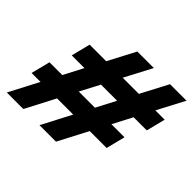

<svg xmlns="http://www.w3.org/2000/svg" viewBox="-145 -835 964 964"><g transform="rotate(45 337.5 -352.5)"><path d="M259.8 -307.1H374.5L428.7 -410.6H314ZM131.8 -512.2H249.5L325.7 -657.2H442.9L366.7 -512.2H481.4L557.6 -657.2H674.8L598.6 -512.2H664.6L639.2 -410.6H545.9L491.7 -307.1H584.5L559.1 -205.6H439L356.9 -48.3H239.7L321.8 -205.6H207L125 -48.3H7.8L89.8 -205.6H26.4L51.8 -307.1H142.6L196.8 -410.6H106.4Z"/></g></svg>

Font: Andika New Basic
Style: Bold Italic
Weight: 700
Italic angle: -14°
Designer: Victor Gaultney, Annie Olsen, Pablo Ugerman
Foundry: SIL International
Version: Version 5.500